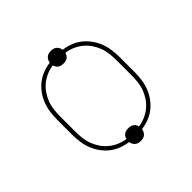

<svg xmlns="http://www.w3.org/2000/svg" viewBox="-153 -713 907 907"><g transform="rotate(-45 300.0 -260.0)"><path d="M300 41Q292 41 284.5 39Q277 37 271 32Q265 27 261.5 20Q258 13 257 5Q233 2 209 -7Q185 -16 165.5 -31.5Q146 -47 131 -67.5Q116 -88 107 -111.5Q98 -135 94.5 -160Q91 -185 91 -210V-310Q91 -335 94.5 -360Q98 -385 107 -408.5Q116 -432 131 -452.5Q146 -473 165.5 -488.5Q185 -504 209 -513Q233 -522 257 -525Q258 -533 261.5 -540Q265 -547 271 -552Q277 -557 284.5 -559Q292 -561 300 -561Q308 -561 315.5 -559Q323 -557 329 -552Q335 -547 338.5 -540Q342 -533 343 -525Q367 -522 391 -513Q415 -504 434.5 -488.5Q454 -473 469 -452.5Q484 -432 493 -408.5Q502 -385 505.5 -360Q509 -335 509 -310V-210Q509 -185 505.5 -160Q502 -135 493 -111.5Q484 -88 469 -67.5Q454 -47 434.5 -31.5Q415 -16 391 -7Q367 2 343 5Q342 13 338.5 20Q335 27 329 32Q323 37 315.5 39Q308 41 300 41ZM258 -14Q260 -21 263.5 -27Q267 -33 273 -37Q279 -41 286 -42.5Q293 -44 300 -44Q307 -44 314 -42.5Q321 -41 327 -37Q333 -33 336.5 -27Q340 -21 342 -14Q364 -17 385 -26Q406 -35 423.5 -49Q441 -63 454 -82Q467 -101 475 -122Q483 -143 485.5 -165.5Q488 -188 488 -210V-310Q488 -332 485.5 -354.5Q483 -377 475 -398Q467 -419 454 -438Q441 -457 423.5 -471Q406 -485 385 -494Q364 -503 342 -506Q340 -499 336.5 -493Q333 -487 327 -483Q321 -479 314 -477.5Q307 -476 300 -476Q293 -476 286 -477.5Q279 -479 273 -483Q267 -487 263.5 -493Q260 -499 258 -506Q236 -503 215 -494Q194 -485 176.5 -471Q159 -457 146 -438Q133 -419 125 -398Q117 -377 114.5 -354.5Q112 -332 112 -310V-210Q112 -188 114.5 -165.5Q117 -143 125 -122Q133 -101 146 -82Q159 -63 176.5 -49Q194 -35 215 -26Q236 -17 258 -14Z"/></g></svg>

Font: Iosevka Aile Thin
Style: Regular
Weight: 100
Designer: Belleve Invis
Foundry: Belleve Invis
Version: Version 31.1.0; ttfautohint (v1.8.4)